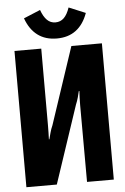

<svg xmlns="http://www.w3.org/2000/svg" viewBox="-60 -955 650 998"><g transform="rotate(-5 264.5 -456.0)"><path d="M492.7 0V-710.9H333.5L199.2 -308.1Q190.9 -289.6 186.5 -272.5Q182.1 -255.4 177.2 -237.8H174.8Q175.3 -252 175.8 -272Q176.3 -292 176.3 -310.1V-710.9H36.6V0H195.3L330.6 -404.8Q338.4 -423.3 343.3 -441.2Q348.1 -459 351.6 -474.1H354.5Q353.5 -459 352.8 -439.7Q352.1 -420.4 352.1 -401.9L353 0ZM262.2 -840.3Q236.3 -840.3 218.3 -858.2Q200.2 -876 187.5 -911.6L100.6 -875.5Q121.6 -816.9 162.1 -786.6Q202.6 -756.3 262.2 -756.3Q321.8 -756.3 362.1 -786.6Q402.3 -816.9 423.3 -875.5L336.4 -911.6Q324.2 -875.5 306.2 -857.9Q288.1 -840.3 262.2 -840.3Z"/></g></svg>

Font: Roboto Flex Super Cond Bold
Style: Regular
Weight: 700
Width: 3
Designer: Berlow after Robertson
Foundry: Google
Version: Version 3.000